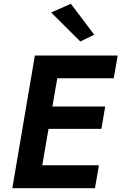

<svg xmlns="http://www.w3.org/2000/svg" viewBox="-20 -993 641 1013"><path d="M135 0H481L502 -121H155ZM234 -580H580L601 -700H254ZM188 -313H515L535 -431H208ZM164 -700 45 0H182L303 -700ZM250 -927 404 -774 477 -810 354 -973Z"/></svg>

Font: Jost SemiBold
Style: Italic
Weight: 600
Italic angle: -5°
Version: Version 3.710